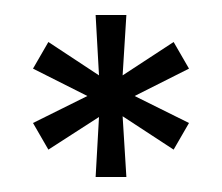

<svg xmlns="http://www.w3.org/2000/svg" viewBox="-20 -824 296 256"><path d="M24 -660 96.5 -696 24 -732.5 44.5 -768 112 -723.5 107.5 -804H148.5L143.5 -723.5L211.5 -768L232 -732.5L159.5 -696L232 -660L211.5 -624.5L143.5 -669L148.5 -588H107.5L112 -668L44.5 -624.5Z"/></svg>

Font: Big Shoulders Stencil Display SemiBold
Style: Regular
Weight: 600
Designer: Patric King
Foundry: XO Type Co
Version: Version 1.000